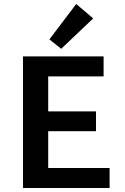

<svg xmlns="http://www.w3.org/2000/svg" viewBox="-20 -940 624 960"><path d="M446 -848 286 -696 227 -743 361 -920ZM221 -100H528V0H95V-658H498V-558H221V-383H460V-284H221Z"/></svg>

Font: EauTest
Style: Bold
Weight: 700
Designer: Christian Thalmann (Catharsis Fonts)
Version: Version 0.001;PS 000.001;hotconv 1.0.88;makeotf.lib2.5.64775